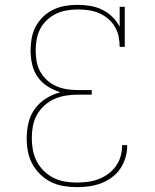

<svg xmlns="http://www.w3.org/2000/svg" viewBox="-20 -763 640 791"><path d="M297 8Q270 8 242.5 3.5Q215 -1 190.5 -13Q166 -25 146 -44.5Q126 -64 113 -88Q100 -112 95 -139Q90 -166 90 -194Q90 -226 97.5 -257.5Q105 -289 124 -315Q143 -341 170.5 -358Q198 -375 229 -383Q202 -391 177 -406.5Q152 -422 135.5 -445.5Q119 -469 112.5 -497.5Q106 -526 106 -555Q106 -580 110.5 -605.5Q115 -631 127 -653.5Q139 -676 157.5 -694Q176 -712 199 -723Q222 -734 247 -738.5Q272 -743 298 -743Q324 -743 350 -739Q376 -735 400 -723.5Q424 -712 443 -693.5Q462 -675 473 -652V-735H494V-570H473Q473 -592 468.5 -613.5Q464 -635 452.5 -654Q441 -673 424 -687Q407 -701 386.5 -709.5Q366 -718 344 -721Q322 -724 300 -724Q277 -724 254 -720Q231 -716 210.5 -706Q190 -696 173 -680Q156 -664 145.5 -643.5Q135 -623 131 -600.5Q127 -578 127 -555Q127 -532 131 -509.5Q135 -487 146 -467.5Q157 -448 174 -432.5Q191 -417 212 -408Q233 -399 255 -395.5Q277 -392 300 -392H358V-373H300Q275 -373 250.5 -369Q226 -365 203.5 -355Q181 -345 162.5 -328Q144 -311 132 -289.5Q120 -268 115.5 -243.5Q111 -219 111 -194Q111 -169 115.5 -144.5Q120 -120 131.5 -98Q143 -76 161 -58.5Q179 -41 201 -30Q223 -19 248 -15Q273 -11 297 -11Q320 -11 342.5 -14Q365 -17 386 -25Q407 -33 425.5 -46.5Q444 -60 457 -78Q470 -96 476.5 -118Q483 -140 483 -163V-165H504V-163Q504 -137 496.5 -112.5Q489 -88 475 -67.5Q461 -47 440.5 -32Q420 -17 396.5 -8Q373 1 347.5 4.5Q322 8 297 8Z"/></svg>

Font: Iosevka HT Thin Extended
Style: Regular
Weight: 100
Width: 7
Monospace: yes
Designer: Belleve Invis
Foundry: Belleve Invis
Version: Version 32.3.0; ttfautohint (v1.8.4)